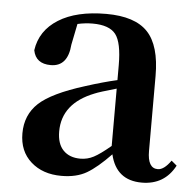

<svg xmlns="http://www.w3.org/2000/svg" viewBox="-45 -597 671 658"><g transform="rotate(5 290.5 -268.0)"><path d="M352.5 -101.6V-298.8Q293.9 -282.2 278.3 -275.4Q168.9 -232.4 168.9 -135.7Q168.9 -92.8 190.4 -70.8Q211.9 -48.8 249 -48.8Q273.4 -48.8 294.9 -60.1Q316.4 -71.3 352.5 -101.6ZM561.5 -69.3 580.1 -53.7Q543.9 14.6 465.8 14.6Q377.9 14.6 357.4 -73.2Q311.5 -25.4 276.4 -4.9Q241.2 15.6 189.5 15.6Q125 15.6 84.5 -20.5Q43.9 -56.6 43.9 -118.2Q43.9 -181.6 87.4 -222.2Q130.9 -262.7 244.1 -297.9Q304.7 -317.4 352.5 -328.1V-378.9Q352.5 -457 330.6 -485.4Q308.6 -513.7 251 -513.7Q225.6 -513.7 199.2 -507.8L184.6 -435.5Q178.7 -359.4 120.1 -359.4Q68.4 -359.4 59.6 -405.3Q69.3 -473.6 130.9 -512.2Q192.4 -550.8 294.9 -550.8Q393.6 -550.8 437.5 -504.4Q481.4 -458 481.4 -353.5V-95.7Q481.4 -36.1 516.6 -36.1Q538.1 -36.1 561.5 -69.3Z"/></g></svg>

Font: GenYoMin TW TTF Bold
Style: Regular
Weight: 700
Version: Version 1.300